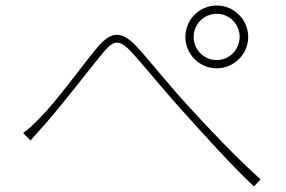

<svg xmlns="http://www.w3.org/2000/svg" viewBox="-20 -714 1040 697"><path d="M64 -231 91 -204C104 -220 127 -244 145 -265C204 -332 297 -453 351 -519C391 -567 410 -577 460 -522C506 -472 584 -375 652 -301C725 -220 822 -112 902 -37L926 -63C841 -138 728 -258 671 -321C602 -394 528 -489 476 -545C417 -609 378 -596 331 -539C274 -470 184 -345 124 -285C101 -262 84 -245 64 -231ZM683 -580C683 -626 720 -664 767 -664C813 -664 850 -626 850 -580C850 -534 813 -496 767 -496C720 -496 683 -534 683 -580ZM653 -580C653 -517 704 -466 767 -466C829 -466 881 -517 881 -580C881 -643 829 -694 767 -694C704 -694 653 -643 653 -580Z"/></svg>

Font: Noto Sans CJK HK Thin
Style: Regular
Weight: 100
Designer: Ryoko NISHIZUKA 西塚涼子 (kana, bopomofo & ideographs); Paul D. Hunt (Latin, Greek & Cyrillic); Sandoll Communications 산돌커뮤니
Foundry: Adobe
Version: Version 2.004;hotconv 1.0.118;makeotfexe 2.5.65603